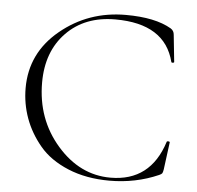

<svg xmlns="http://www.w3.org/2000/svg" viewBox="-49 -686 766 747"><g transform="rotate(5 334.5 -312.0)"><path d="M413 -636Q528 -636 591 -599Q604 -591 605 -575L616 -470Q616 -467 611 -466.5Q606 -466 605 -469Q568 -615 374 -615Q255 -615 183 -541Q111 -467 111 -346Q111 -203 199.5 -101.5Q288 0 408 0Q564 0 614 -158Q615 -161 620.5 -160.5Q626 -160 626 -157L612 -50Q610 -38 607.5 -34.5Q605 -31 596 -27Q507 12 405 12Q314 12 243 -17.5Q172 -47 131 -96Q90 -145 69.5 -201.5Q49 -258 49 -319Q49 -456 158 -546Q267 -636 413 -636Z"/></g></svg>

Font: t
Style: Regular
Weight: 300
Designer: Christian Thalmann (Catharsis Fonts)
Version: Version 1.000;PS 002.000;hotconv 1.0.88;makeotf.lib2.5.64775